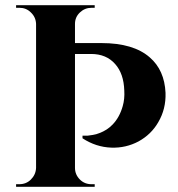

<svg xmlns="http://www.w3.org/2000/svg" viewBox="-20 -720 686 740"><path d="M371 -554Q494 -554 557 -499Q614 -450 618 -362Q620 -300 590 -249Q563 -202 514 -175Q465 -149 409 -151Q350 -153 298 -187V-197H317Q328 -198 338 -200Q351 -202 363 -207Q393 -218 414 -240Q441 -268 453 -311Q461 -339 459 -371Q457 -436 424 -473Q390 -512 331 -512H269V-73Q269 -47 288 -28Q306 -10 333 -10H345V0H42V-10H54Q81 -10 99 -28Q118 -47 119 -73V-628Q118 -654 99 -672Q81 -690 55 -690H42V-700H345V-690H333Q307 -690 288 -672Q269 -654 269 -628V-554Z"/></svg>

Font: Cinzel Bold(RUS BY LYAJKA)
Style: Regular
Weight: 700
Designer: Natanael Gama
Version: Version 1.001;PS 001.001;hotconv 1.0.56;makeotf.lib2.0.21325